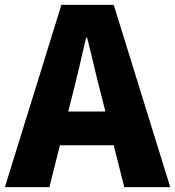

<svg xmlns="http://www.w3.org/2000/svg" viewBox="-28 -765 716 785"><path d="M-8 0H174L217 -171H437L480 0H668L437 -745H223ZM267 -372C286 -446 306 -533 324 -611H328C348 -535 367 -446 387 -372L403 -309H251Z"/></svg>

Font: Noto Sans JP Black
Style: Regular
Weight: 900
Designer: Ryoko NISHIZUKA  (kana, bopomofo & ideographs); Paul D. Hunt (Latin, Greek & Cyrillic); Sandoll Communications , Soo-you
Foundry: Adobe
Version: Version 2.002;hotconv 1.0.116;makeotfexe 2.5.65601